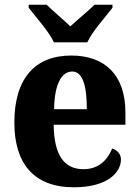

<svg xmlns="http://www.w3.org/2000/svg" viewBox="-20 -786 589 816"><path d="M209 -606H351C371 -651 429 -715 458 -753V-766H382C359 -743 308 -701 279 -674C251 -701 201 -743 178 -766H102V-753C131 -715 189 -651 209 -606ZM294 10C438 10 494 -54 494 -108C494 -132 478 -148 457 -155C436 -105 399 -67 335 -67C253 -67 210 -125 208 -256H513V-308C513 -467 426 -550 283 -550C129 -550 41 -453 41 -265C41 -91 124 10 294 10ZM349 -322H210C211 -426 241 -482 287 -482C331 -482 349 -423 349 -322Z"/></svg>

Font: Noto Serif Hebrew SemiCondensed ExtraBold
Style: Regular
Weight: 800
Width: 4
Designer: Monotype Design Team
Foundry: Monotype Imaging Inc.
Version: Version 2.004